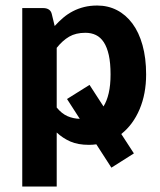

<svg xmlns="http://www.w3.org/2000/svg" viewBox="-20 -514 577 691"><path d="M60.1 157.2V-484.9H136.2Q147.9 -484.9 156 -479.5Q164.1 -474.1 166.5 -462.9L176.8 -420.4Q191.4 -436.5 207.5 -450.2Q223.6 -463.9 242.4 -473.6Q261.2 -483.4 283 -488.8Q304.7 -494.1 330.1 -494.1Q368.7 -494.1 400.9 -477.5Q433.1 -460.9 456.5 -429.4Q480 -397.9 492.9 -351.6Q505.9 -305.2 505.9 -246.1Q505.9 -176.3 482.4 -120.8Q459 -65.4 416.5 -31.7L461.9 38.1L380.9 89.4L326.7 5.4Q320.3 6.3 313.7 6.8Q307.1 7.3 300.3 7.3Q260.7 7.3 233.4 -4.6Q206.1 -16.6 184.1 -37.1V157.2ZM302.2 -208.5 352.5 -130.9Q364.7 -150.4 371.3 -179Q377.9 -207.5 377.9 -246.1Q377.9 -287.1 371.6 -315.7Q365.2 -344.2 353.5 -362.1Q341.8 -379.9 325.2 -387.9Q308.6 -396 287.6 -396Q252.9 -396 229 -382.1Q205.1 -368.2 184.1 -341.8V-127Q202.1 -105 222.9 -95.9Q243.7 -86.9 267.1 -86.4L221.2 -157.7Z"/></svg>

Font: Carlito
Style: Bold
Weight: 700
Designer: Lukasz Dziedzic
Foundry: tyPoland Lukasz Dziedzic
Version: Version 1.104